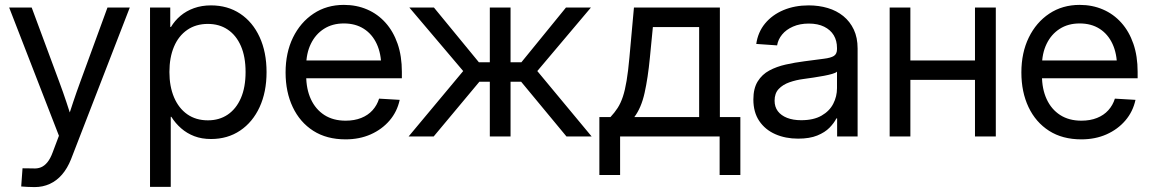

<svg xmlns="http://www.w3.org/2000/svg" viewBox="-20 -553 4666 778"><path d="M65.9 202.6 71.3 128.9 112.8 129.4Q131.3 130.9 145.8 125Q160.2 119.1 172.1 104.5Q184.1 89.8 193.4 64.5L218.8 -2.9L17.1 -522.5H108.4L220.7 -219.7Q235.8 -179.2 249 -139.4Q262.2 -99.6 274.9 -60.1H250.5Q263.2 -99.6 276.6 -139.6Q290 -179.7 304.7 -219.7L415.5 -522.5H505.9L267.6 92.8Q252.9 129.4 231.4 154.3Q210 179.2 181.9 192.1Q153.8 205.1 120.1 205.1Q105 205.1 91.3 204.3Q77.6 203.6 65.9 202.6Z M587.9 204.1V-522.5H669.9V-443.8H672.9Q688 -469.2 711.4 -489Q734.9 -508.8 766.1 -520Q797.4 -531.2 835 -531.2Q902.3 -531.2 953.1 -497.6Q1003.9 -463.9 1032 -402.8Q1060.1 -341.8 1060.1 -260.7Q1060.1 -180.2 1032 -119.1Q1003.9 -58.1 953.1 -23.9Q902.3 10.3 835 10.3Q797.4 10.3 767.3 -1.2Q737.3 -12.7 714.1 -33Q690.9 -53.2 674.3 -79.6H671.9V204.1ZM822.3 -65.4Q868.7 -65.4 902.8 -88.6Q937 -111.8 956.1 -155.5Q975.1 -199.2 975.1 -261.2Q975.1 -323.2 956.1 -366.7Q937 -410.2 902.8 -433.1Q868.7 -456.1 822.3 -456.1Q773.9 -456.1 738.8 -431.9Q703.6 -407.7 685.1 -364Q666.5 -320.3 666.5 -261.2Q666.5 -202.6 685.3 -158.4Q704.1 -114.3 739 -89.8Q773.9 -65.4 822.3 -65.4Z M1380.4 11.7Q1303.7 11.7 1249.5 -22.9Q1195.3 -57.6 1166.3 -118.9Q1137.2 -180.2 1137.2 -259.3Q1137.2 -339.4 1167.2 -400.9Q1197.3 -462.4 1250.5 -497.8Q1303.7 -533.2 1373.5 -533.2Q1424.8 -533.2 1467.8 -514.6Q1510.7 -496.1 1542.2 -460.9Q1573.7 -425.8 1591.1 -375.7Q1608.4 -325.7 1608.4 -261.7V-235.8H1184.6V-308.1H1562L1524.9 -282.2Q1524.9 -335.4 1506.6 -375Q1488.3 -414.6 1454.3 -436.3Q1420.4 -458 1373.5 -458Q1326.7 -458 1292.5 -436Q1258.3 -414.1 1239.5 -375.2Q1220.7 -336.4 1220.7 -285.6V-247.1Q1220.7 -192.4 1239.7 -151.1Q1258.8 -109.9 1294.4 -86.9Q1330.1 -64 1380.4 -64Q1416 -64 1443.6 -75Q1471.2 -85.9 1489.5 -106.2Q1507.8 -126.5 1516.1 -153.3L1599.6 -148.4Q1589.4 -100.6 1558.6 -64.7Q1527.8 -28.8 1482.2 -8.5Q1436.5 11.7 1380.4 11.7Z M1635.7 0 1856.9 -265.1 1638.7 -522.5H1738.3L1920.4 -300.8H1964.8V-522.5H2048.8V-300.8H2092.8L2273.4 -522.5H2374.5L2157.2 -265.1L2377.4 0H2275.4L2091.8 -221.7H2048.8V0H1964.8V-221.7H1922.4L1737.3 0Z M2408.7 156.2V-78.6H2453.6Q2470.2 -96.2 2482.7 -115.5Q2495.1 -134.8 2503.9 -161.1Q2512.7 -187.5 2519 -225.6Q2525.4 -263.7 2530.3 -318.4L2548.8 -522.5H2897V-78.6H2980V156.2H2896V0H2492.7V156.2ZM2550.3 -78.6H2813V-443.4H2625.5L2613.3 -318.4Q2605.5 -237.3 2592 -176.8Q2578.6 -116.2 2550.3 -78.6Z M3213.9 8.8Q3162.6 8.8 3121.6 -9.3Q3080.6 -27.3 3056.6 -62.7Q3032.7 -98.1 3032.7 -149.9Q3032.7 -194.8 3050.3 -223.1Q3067.9 -251.5 3097.4 -267.3Q3127 -283.2 3164.1 -291.5Q3201.2 -299.8 3239.7 -304.7Q3288.6 -311.5 3317.6 -314.9Q3346.7 -318.4 3359.1 -326.4Q3371.6 -334.5 3371.6 -354V-358.4Q3371.6 -388.2 3358.4 -410.2Q3345.2 -432.1 3319.6 -444.8Q3293.9 -457.5 3257.3 -457.5Q3221.2 -457.5 3193.4 -445.3Q3165.5 -433.1 3149.2 -413.1Q3132.8 -393.1 3128.9 -369.1L3044.4 -375Q3051.3 -422.9 3080.1 -457.8Q3108.9 -492.7 3154.5 -512Q3200.2 -531.2 3256.8 -531.2Q3297.9 -531.2 3334 -520.5Q3370.1 -509.8 3397.2 -487.8Q3424.3 -465.8 3439.7 -433.1Q3455.1 -400.4 3455.1 -356.4V0H3372.1V-73.2H3369.1Q3359.9 -54.7 3341.3 -35.6Q3322.8 -16.6 3291.7 -3.9Q3260.7 8.8 3213.9 8.8ZM3226.6 -65.9Q3276.9 -65.9 3309.1 -84.5Q3341.3 -103 3356.4 -132.6Q3371.6 -162.1 3371.6 -195.8V-262.7Q3366.7 -257.8 3352.5 -253.7Q3338.4 -249.5 3318.6 -245.8Q3298.8 -242.2 3277.1 -238.8Q3255.4 -235.4 3235.8 -232.9Q3205.6 -229 3178.7 -219.5Q3151.9 -210 3135.3 -192.4Q3118.7 -174.8 3118.7 -145Q3118.7 -120.1 3131.8 -102.5Q3145 -85 3169.4 -75.4Q3193.8 -65.9 3226.6 -65.9Z M3949.7 -308.1V-229.5H3649.4V-308.1ZM3668.9 -522.5V0H3585V-522.5ZM4015.1 -522.5V0H3930.7V-522.5Z M4361.8 11.7Q4285.2 11.7 4231 -22.9Q4176.8 -57.6 4147.7 -118.9Q4118.7 -180.2 4118.7 -259.3Q4118.7 -339.4 4148.7 -400.9Q4178.7 -462.4 4231.9 -497.8Q4285.2 -533.2 4355 -533.2Q4406.2 -533.2 4449.2 -514.6Q4492.2 -496.1 4523.7 -460.9Q4555.2 -425.8 4572.5 -375.7Q4589.8 -325.7 4589.8 -261.7V-235.8H4166V-308.1H4543.5L4506.3 -282.2Q4506.3 -335.4 4488 -375Q4469.7 -414.6 4435.8 -436.3Q4401.9 -458 4355 -458Q4308.1 -458 4273.9 -436Q4239.7 -414.1 4220.9 -375.2Q4202.1 -336.4 4202.1 -285.6V-247.1Q4202.1 -192.4 4221.2 -151.1Q4240.2 -109.9 4275.9 -86.9Q4311.5 -64 4361.8 -64Q4397.5 -64 4425 -75Q4452.6 -85.9 4470.9 -106.2Q4489.3 -126.5 4497.6 -153.3L4581.1 -148.4Q4570.8 -100.6 4540 -64.7Q4509.3 -28.8 4463.6 -8.5Q4418 11.7 4361.8 11.7Z"/></svg>

Font: Inter 28pt
Style: Regular
Weight: 400
Designer: Rasmus Andersson
Foundry: rsms
Version: Version 4.001;git-66647c0bb